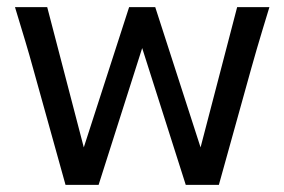

<svg xmlns="http://www.w3.org/2000/svg" viewBox="-20 -518 797 538"><path d="M341.8 -498H415L542 -105L644.5 -498H734.9Q723.6 -460.9 715.1 -432.9Q706.5 -404.8 699.2 -379.4Q691.9 -354 683.6 -324.7L593.3 0H500.5L378.4 -383.3L256.3 0H163.6L73.2 -324.7Q62.5 -363.8 50.8 -402.8Q39.1 -441.9 22 -498H112.3L214.8 -105Z"/></svg>

Font: Andika LitF DSA DSG
Style: Regular
Weight: 400
Designer: Victor Gaultney, Annie Olsen, Julie Remington, Don Collingsworth, Eric Hays, Becca Hirsbrunner
Foundry: SIL International
Version: Version 6.200 ; LitF DSA DSG; ttfautohint (v1.8.3.10-c5d8)